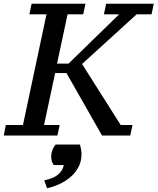

<svg xmlns="http://www.w3.org/2000/svg" viewBox="-41 -720 837 1020"><path d="M323 -382H262L318 -644H401L413 -700H127L115 -644H206L81 -56H-10L-21 0H264L276 -56H193L252 -332H312L501 0H651L663 -56H600L395 -380L685 -644H764L776 -700H523L511 -644H592ZM194 238 209 280C231 275.3 252.8 268 274.5 258C296.2 248 315.8 235.5 333.5 220.5C351.2 205.5 365.3 187.8 376 167.5C386.7 147.2 392 124.3 392 99C392 84.3 389.3 67.3 384 48H255C248.3 54.7 242.7 63.8 238 75.5C233.3 87.2 231 99.7 231 113C231 120.3 232 127.8 234 135.5C236 143.2 239.7 150.3 245 157H298C292.7 179.7 281.5 197.3 264.5 210C247.5 222.7 224 232 194 238Z"/></svg>

Font: PT Serif Caption
Style: Italic
Weight: 400
Italic angle: -12°
Designer: A.Korolkova, O.Umpeleva, V.Yefimov
Foundry: ParaType Ltd
Version: Version 1.000W OFL